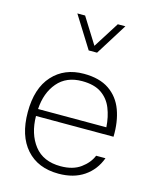

<svg xmlns="http://www.w3.org/2000/svg" viewBox="-116 -848 752 931"><g transform="rotate(15 260.0 -382.0)"><path d="M90.3 -236.8Q91.3 -147 136 -89.6Q180.7 -32.2 268.1 -32.2Q329.6 -32.2 368.2 -60.3Q406.7 -88.4 421.9 -126H468.8Q446.3 -64.5 394.8 -29.5Q343.3 5.4 267.6 5.4Q164.1 5.4 105.5 -60.5Q46.9 -126.5 46.9 -245.1Q46.9 -364.7 106 -429.7Q165 -494.6 262.7 -494.6Q341.3 -494.6 389.9 -461.4Q438.5 -428.2 460 -370.1Q481.4 -312 479.5 -236.8ZM91.3 -272H434.1Q430.7 -324.2 413.8 -366.2Q397 -408.2 360.8 -433.1Q324.7 -458 263.2 -458Q184.6 -458 140.4 -406Q96.2 -354 91.3 -272ZM155.3 -769H194.3L275.9 -638.7L358.4 -769H396.5L296.9 -609.9H254.9Z"/></g></svg>

Font: Estedad-FD ExtraLight
Style: Regular
Weight: 200
Designer: Amin Abedi
Version: Version 7.3